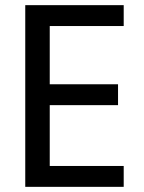

<svg xmlns="http://www.w3.org/2000/svg" viewBox="-20 -725 558 745"><path d="M78 0V-705H460V-624H173V-398H438V-317H173V-81H460V0Z"/></svg>

Font: Nunito Sans 10pt Condensed SemiBold
Style: Regular
Weight: 600
Width: 3
Designer: Vernon Adams
Foundry: Vernon Adams
Version: Version 3.101;gftools[0.9.27]